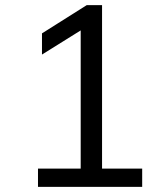

<svg xmlns="http://www.w3.org/2000/svg" viewBox="-20 -725 640 745"><path d="M127.4 0V-70.9H293.1V-634.1H336.6L142.9 -513.3V-595.5L316.4 -705H376V-70.9H531.7V0Z"/></svg>

Font: Mulish ExtraLight
Style: Regular
Weight: 200
Designer: Vernon Adams
Foundry: Vernon Adams
Version: Version 3.603